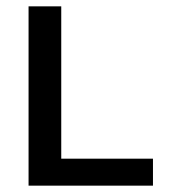

<svg xmlns="http://www.w3.org/2000/svg" viewBox="-20 -585 537 605"><path d="M173 -85H462V0H70V-565H173Z"/></svg>

Font: MB Grotesk
Style: Regular
Weight: 400
Designer: Nawras Khrais
Foundry: Nawras Khrais
Version: Version 1.000;PS 001.000;hotconv 1.0.88;makeotf.lib2.5.64775